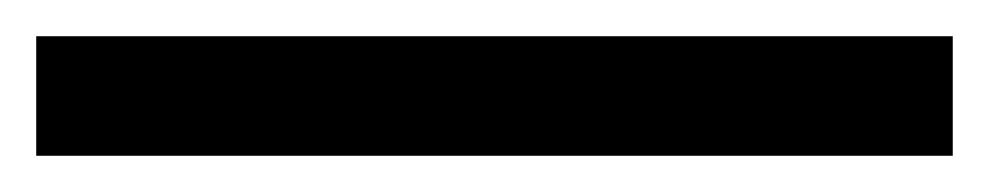

<svg xmlns="http://www.w3.org/2000/svg" viewBox="-23 -846 546 106"><path d="M503 -760H-3V-826H503Z"/></svg>

Font: Noto Sans Indic Siyaq Numbers
Style: Regular
Weight: 400
Designer: Monotype Design Team
Foundry: Monotype Imaging Inc.
Version: Version 2.002; ttfautohint (v1.8.4.7-5d5b)